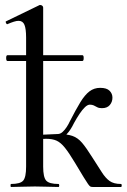

<svg xmlns="http://www.w3.org/2000/svg" viewBox="-20 -745 507 765"><path d="M24 0Q22 0 22 -6Q22 -12 24 -12Q61 -12 72.5 -25.5Q84 -39 84 -81V-595Q84 -630 77.5 -646Q71 -662 54 -662Q46 -662 35 -658.5Q24 -655 10 -649Q7 -647 4 -653Q1 -659 4 -660L138 -725Q139 -725 139.5 -725Q140 -725 141 -725Q145 -725 148.5 -722Q152 -719 152 -715V-81Q152 -39 164 -25.5Q176 -12 213 -12Q216 -12 216 -6Q216 0 213 0Q194 0 170 -1Q146 -2 119 -2Q92 -2 67.5 -1Q43 0 24 0ZM10 -502Q6 -502 5 -508Q4 -514 5 -519.5Q6 -525 10 -525H308Q312 -525 313 -519.5Q314 -514 313 -508Q312 -502 308 -502ZM350 0Q344 0 340.5 -1.5Q337 -3 331 -11.5Q325 -20 313 -39.5Q301 -59 279 -96Q255 -136 238.5 -156.5Q222 -177 205.5 -184.5Q189 -192 164 -192Q146 -192 123 -189L121 -207Q137 -208 154 -208.5Q171 -209 186.5 -210Q202 -211 210 -211Q247 -211 268.5 -203.5Q290 -196 307 -176Q324 -156 349 -116Q371 -82 385.5 -59Q400 -36 416.5 -24Q433 -12 462 -12Q465 -12 465 -6Q465 0 462 0ZM210 -193V-211Q220 -211 229 -219Q238 -227 245.5 -238.5Q253 -250 258 -261Q282 -308 300 -337.5Q318 -367 336.5 -381Q355 -395 379 -395Q405 -395 416.5 -383.5Q428 -372 428 -356Q428 -339 417.5 -326.5Q407 -314 386 -314Q374 -314 367 -318Q360 -322 353.5 -325Q347 -328 338 -328Q329 -328 318.5 -318Q308 -308 297 -291.5Q286 -275 275 -255Q261 -226 245 -209.5Q229 -193 210 -193Z"/></svg>

Font: Cormorant Medium
Style: Regular
Weight: 500
Designer: Christian Thalmann (Catharsis Fonts)
Foundry: Catharsis Fonts
Version: Version 4.000